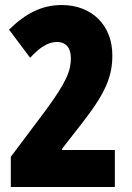

<svg xmlns="http://www.w3.org/2000/svg" viewBox="-20 -744 526 764"><path d="M23 -120V0H437V-147H227V-152L305 -252C402 -376 427 -441 427 -524C427 -645 344 -724 226 -724C146 -724 81 -690 16 -626L100 -514C137 -555 172 -577 206 -577C244 -577 262 -552 262 -513C262 -465 248 -421 158 -300Z"/></svg>

Font: Noto Sans Devanagari ExtraCondensed Black
Style: Regular
Weight: 900
Width: 2
Designer: Jelle Bosma - Monotype Design Team
Foundry: Monotype Imaging Inc.
Version: Version 2.004